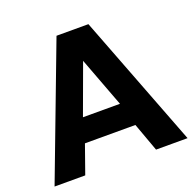

<svg xmlns="http://www.w3.org/2000/svg" viewBox="-124 -827 962 953"><g transform="rotate(-20 357.0 -350.0)"><path d="M6 0 271 -700H439.5L708.5 0H542L487.5 -150H221L168 0ZM256 -275H451.5L352.5 -538Z"/></g></svg>

Font: Geologica Thin Roman SemiBold
Style: Regular
Weight: 600
Version: Version 1.010;gftools[0.9.28]